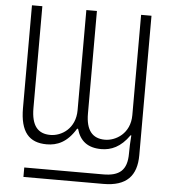

<svg xmlns="http://www.w3.org/2000/svg" viewBox="-60 -768 893 1013"><g transform="rotate(5 387.0 -261.0)"><path d="M102 192H525C648 192 701 134 701 24V-714H646V-183C646 -85 570 -41 513 -41C447 -41 412 -82 412 -171V-714H356V-184C356 -86 283 -41 224 -41C158 -41 123 -81 123 -175V-714H68V-170C68 -43 116 10 209 10C264 10 317 -11 362 -86H367C385 -22 427 10 498 10C550 10 601 -11 646 -76H650C647 -39 646 -9 646 21C646 109 606 142 520 142H102Z"/></g></svg>

Font: Noto Sans Display Condensed Light
Style: Regular
Weight: 300
Width: 3
Designer: Monotype Design Team
Foundry: Monotype Imaging Inc.
Version: Version 1.900